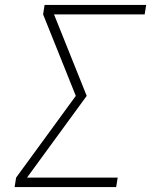

<svg xmlns="http://www.w3.org/2000/svg" viewBox="-20 -755 640 775"><path d="M39 0 45 -38 286 -368 154 -697 160 -735H570L564 -697H198L330 -368L89 -38H455L449 0Z"/></svg>

Font: Iosevka Aile XLt Obl
Style: Regular
Weight: 200
Italic angle: -9°
Designer: Belleve Invis
Foundry: Belleve Invis
Version: Version 31.1.0; ttfautohint (v1.8.4)